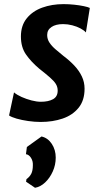

<svg xmlns="http://www.w3.org/2000/svg" viewBox="-20 -584 493 932"><path d="M177.5 8Q148.5 8 117 3.5Q85.5 -1 60.5 -8.2Q35.5 -15.5 24 -23.5L48 -135.5Q62 -123.5 85 -113.2Q108 -103 133 -96.5Q158 -90 178 -90Q215 -90 237.5 -102.5Q260 -115 260 -144Q260 -162 251 -176.5Q242 -191 222.2 -208.2Q202.5 -225.5 170 -251Q130.5 -284.5 106 -319.8Q81.5 -355 81.5 -407Q81.5 -460 109.8 -495Q138 -530 185 -547Q232 -564 288.5 -564Q314.5 -564 340.2 -561.2Q366 -558.5 386.5 -554.2Q407 -550 416 -545.5L397 -426.5Q388.5 -436.5 370.8 -446Q353 -455.5 330.8 -461.2Q308.5 -467 286.5 -467Q251 -467 230 -453Q209 -439 209 -414Q209 -393.5 220.5 -376.5Q232 -359.5 250 -344.2Q268 -329 288 -312.5Q318 -290 341 -265.5Q364 -241 377.2 -213.2Q390.5 -185.5 390.5 -153.5Q390.5 -96.5 361.5 -60.8Q332.5 -25 284.2 -8.5Q236 8 177.5 8ZM150 327.5 106.5 298 108.5 285.5Q123.5 275 131.5 259.8Q139.5 244.5 139.5 218Q140.5 198 130.5 182.2Q120.5 166.5 106 164.5L110.5 129.5L181.5 78.5Q212.5 85.5 231.5 114.5Q250.5 143.5 250.5 181Q250.5 216.5 236.2 248.2Q222 280 199.2 301.5Q176.5 323 150 327.5Z"/></svg>

Font: Merriweather Sans SemiBold
Style: Italic
Weight: 600
Italic angle: -7.5°
Designer: Eben Sorkin
Foundry: Eben Sorkin
Version: Version 2.001